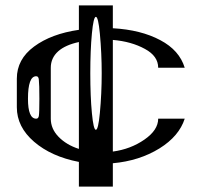

<svg xmlns="http://www.w3.org/2000/svg" viewBox="-20 -645 790 707"><path d="M347.7 -521.5Q341.8 -583 333 -583Q324.2 -583 318.4 -521.5Q312.5 -460 312.5 -375Q312.5 -290 318.4 -228.5Q324.2 -167 333 -167Q341.8 -167 347.7 -228.5Q354.5 -300.8 354.5 -375Q354.5 -449.2 347.7 -521.5ZM125 -281.2Q125 -334 123 -351.6Q122.1 -364.3 113.3 -364.3Q83 -364.3 83 -281.2Q83 -208 113.3 -208Q121.1 -208 123 -217.8Q125 -229.5 125 -281.2ZM395.5 -625V-541Q499 -535.2 570.3 -497.1Q640.6 -460 660.2 -395.5H562.5Q562.5 -438.5 513.7 -464.8Q463.9 -492.2 395.5 -498V-86.9Q460.9 -95.7 511.7 -130.9Q562.5 -166 562.5 -208H660.2Q639.6 -143.6 567.4 -98.6Q493.2 -52.7 395.5 -43.9V42H270.5V0V-48.8Q168.9 -68.4 105.5 -123Q42 -177.7 42 -250V-354.5V-355.5Q42 -426.8 105.5 -473.6Q168.9 -520.5 270.5 -535.2V-625ZM270.5 -490.2Q220.7 -479.5 194.3 -456.1Q167 -431.6 167 -395.5V-208Q167 -170.9 195.3 -141.6Q224.6 -111.3 270.5 -96.7Z"/></svg>

Font: okolaksMetalik
Style: bold
Weight: 700
Width: 7
Version: Version 0.6